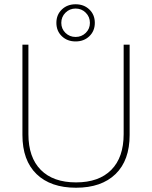

<svg xmlns="http://www.w3.org/2000/svg" viewBox="-20 -869 712 899"><path d="M269.5 -824.5Q295 -849 334 -849Q373 -849 398.5 -824.5Q424 -800 424 -762Q424 -724 398.5 -699.5Q373 -675 334 -675Q295 -675 269.5 -699.5Q244 -724 244 -762Q244 -800 269.5 -824.5ZM381.5 -809.5Q362 -829 334 -829Q306 -829 286.5 -809.5Q267 -790 267 -762Q267 -734 286.5 -715Q306 -696 334 -696Q362 -696 381.5 -715Q401 -734 401 -762Q401 -790 381.5 -809.5ZM587 -660V-237Q587 -118 521 -54Q455 10 336 10Q217 10 151 -54Q85 -118 85 -237V-660H113V-241Q113 -132 171 -73.5Q229 -15 336 -15Q443 -15 501 -73.5Q559 -132 559 -241V-660Z"/></svg>

Font: Elaine Sans ExtraLight
Style: Regular
Weight: 275
Designer: Wei Huang
Foundry: Wei Huang
Version: Version 2.001;December 24, 2019;FontCreator 12.0.0.2547 64-b